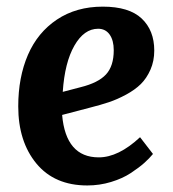

<svg xmlns="http://www.w3.org/2000/svg" viewBox="-20 -547 522 581"><path d="M291 -526.9Q370.6 -526.9 408.7 -491Q446.8 -455.1 446.8 -394Q446.8 -362.3 435.3 -336.2Q423.8 -310.1 406.2 -292.7Q388.7 -275.4 361.6 -260.7Q334.5 -246.1 309.6 -237.8Q284.7 -229.5 252 -221.2L168 -199.2Q179.2 -70.8 278.8 -70.8Q338.4 -70.8 403.8 -131.8L442.9 -81.1Q432.1 -67.9 416.3 -53.7Q400.4 -39.6 375.5 -23.2Q350.6 -6.8 315.9 3.7Q281.2 14.2 244.1 14.2Q145 14.2 90.1 -52.2Q35.2 -118.7 35.2 -225.1Q35.2 -313 64.5 -380.9Q93.8 -448.7 152.3 -487.8Q210.9 -526.9 291 -526.9ZM324.2 -395Q324.2 -424.8 311.8 -442.4Q299.3 -460 276.9 -460Q234.4 -460 205.1 -408.9Q175.8 -357.9 169.9 -269L224.1 -283.2Q277.3 -296.4 300.8 -321.8Q324.2 -347.2 324.2 -395Z"/></svg>

Font: Literata Book
Style: Bold Italic
Weight: 700
Italic angle: -3°
Designer: Latin by Veronika Burian and Jose Scaglione. Greek by Irene Vlachou. Cyrillic by Vera Evstafieva
Foundry: TypeTogether
Version: Version 1.003;PS 001.003;hotconv 1.0.88;makeotf.lib2.5.64775